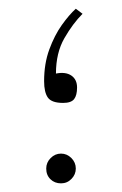

<svg xmlns="http://www.w3.org/2000/svg" viewBox="-20 -424 282 444"><path d="M170.9 -392.1Q148.4 -369.6 128.9 -335.7Q109.4 -301.8 109.4 -253.9Q131.8 -258.3 145 -249.3Q158.2 -240.2 158.2 -221.7Q158.2 -203.6 151.4 -194.8Q144.5 -186 126 -186Q99.6 -186 90.8 -198.2Q82 -210.4 82 -236.3Q82 -276.9 94 -309.6Q106 -342.3 123 -366.2Q140.1 -390.1 155.3 -403.8ZM86.9 -34.2Q86.9 -48.3 97.2 -58.6Q107.4 -68.8 121.1 -68.8Q134.8 -68.8 145 -58.6Q155.3 -48.3 155.3 -34.2Q155.3 -20.5 145.3 -10.3Q135.3 0 121.1 0Q106.4 0 96.7 -9.5Q86.9 -19 86.9 -34.2Z"/></svg>

Font: Vazirmatn FD Thin
Style: Regular
Weight: 100
Designer: Saber Rastikerdar
Foundry: Saber Rastikerdar
Version: Version 33.003